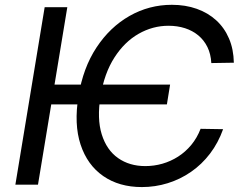

<svg xmlns="http://www.w3.org/2000/svg" viewBox="-20 -757 996 787"><path d="M677.2 -410.2 664.1 -329.1H167L180.2 -410.2ZM938.5 -500 846.2 -498.5Q844.2 -535.6 830.3 -564Q816.4 -592.3 793 -611.8Q769.5 -631.3 738.3 -641.4Q707 -651.4 670.9 -651.4Q606 -651.4 548.1 -618.4Q490.2 -585.4 449 -521.2Q407.7 -457 392.1 -363.3Q377 -270.5 397 -206.3Q417 -142.1 463.9 -109.1Q510.7 -76.2 575.7 -76.2Q611.3 -76.2 645.5 -85.9Q679.7 -95.7 710 -115Q740.2 -134.3 763.9 -162.8Q787.6 -191.4 802.2 -229L894.5 -227.5Q874.5 -171.4 840.8 -127.2Q807.1 -83 762.9 -52.5Q718.8 -22 667.5 -6.1Q616.2 9.8 561.5 9.8Q468.3 9.8 403.1 -35.4Q337.9 -80.6 310.3 -164.3Q282.7 -248 301.8 -363.3Q320.3 -478.5 375.5 -562.3Q430.7 -646 511 -691.7Q591.3 -737.3 684.6 -737.3Q740.2 -737.3 786.4 -720.9Q832.5 -704.6 866.2 -673.8Q899.9 -643.1 918.7 -599.1Q937.5 -555.2 938.5 -500ZM255.9 -727.5 135.7 0H43L163.1 -727.5Z"/></svg>

Font: Inter Variable
Style: Italic
Weight: 400
Italic angle: -9.39999°
Designer: Rasmus Andersson
Foundry: rsms
Version: Version 4.001;git-9221beed3